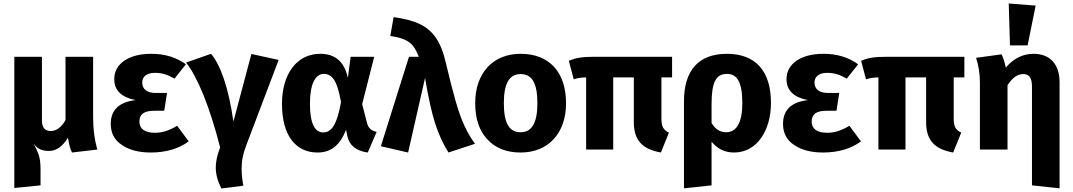

<svg xmlns="http://www.w3.org/2000/svg" viewBox="-20 -856 6142 1099"><path d="M537 0C521 -56 513 -117 513 -182V-531H355V-169C331 -126 301 -106 270 -106C237 -106 220 -126 220 -167V-531H62V220L212 205V113C212 81 209 55 203 35C196 14 186 -9 172 -34C196 -2 222 8 261 8C302 8 338 -17 369 -68C376 -27 380 -8 392 17Z M846 -548C782 -548 731 -535 692 -509C653 -482 634 -447 634 -402C634 -339 675 -299 756 -283C661 -272 614 -226 614 -147C614 -94 635 -54 678 -26C720 3 775 17 844 17C931 17 1007 -6 1060 -47L994 -136C947 -108 909 -96 866 -96C807 -96 778 -120 778 -160C778 -201 803 -222 862 -222H920L936 -324H869C821 -324 794 -347 794 -383C794 -419 822 -439 866 -439C907 -439 939 -429 979 -406L1044 -488C989 -528 923 -548 846 -548Z M1045 -498C1110 -417 1181 -244 1240 -12C1223 31 1215 70 1215 103C1215 141 1226 181 1247 223L1373 207C1366 171 1363 138 1363 109C1363 64 1371 23 1391 -28L1575 -513L1419 -547L1316 -160C1288 -359 1240 -487 1188 -548Z M1813 -548C1676 -548 1594 -429 1594 -261C1594 -82 1672 17 1797 17C1877 17 1926 -26 1961 -113L1968 -77C1980 -23 2019 8 2085 17L2136 -101C2105 -108 2088 -122 2080 -155L2053 -260L2122 -531H1987L1971 -410C1952 -502 1899 -548 1813 -548ZM1834 -433C1859 -433 1878 -421 1893 -398C1908 -375 1921 -333 1932 -272C1909 -141 1877 -98 1830 -98C1783 -98 1754 -148 1754 -261C1754 -376 1785 -433 1834 -433Z M2214 -650C2249 -645 2276 -638 2296 -629C2335 -612 2357 -584 2377 -531H2321L2160 -19L2316 17L2413 -410C2432 -297 2451 -211 2470 -152C2489 -92 2514 -36 2547 17L2699 -33C2675 -65 2655 -100 2638 -137C2621 -174 2605 -219 2589 -274C2573 -329 2554 -403 2532 -496C2518 -557 2499 -606 2474 -641C2425 -711 2354 -741 2233 -758Z M2960 -548C2800 -548 2700 -436 2700 -266C2700 -177 2723 -107 2770 -58C2816 -8 2879 17 2960 17C3120 17 3220 -95 3220 -265C3220 -444 3123 -548 2960 -548ZM2960 -432C3025 -432 3056 -381 3056 -265C3056 -152 3024 -99 2960 -99C2895 -99 2864 -150 2864 -266C2864 -379 2896 -432 2960 -432Z M3827 -413V-531H3384C3311 -531 3276 -525 3236 -508L3264 -402C3289 -410 3303 -412 3335 -413V0H3490V-413H3608V-158C3608 -51 3658 -2 3763 17L3809 -97C3777 -112 3766 -131 3766 -179V-413Z M4141 -548C3977 -548 3895 -452 3895 -275V222L4053 205V-45C4086 -4 4129 17 4182 17C4311 17 4393 -107 4393 -267C4393 -450 4304 -548 4141 -548ZM4136 -99C4101 -99 4074 -117 4053 -152V-260C4053 -383 4077 -433 4141 -433C4198 -433 4229 -389 4229 -265C4229 -153 4195 -99 4136 -99Z M4694 -548C4630 -548 4579 -535 4540 -509C4501 -482 4482 -447 4482 -402C4482 -339 4523 -299 4604 -283C4509 -272 4462 -226 4462 -147C4462 -94 4483 -54 4526 -26C4568 3 4623 17 4692 17C4779 17 4855 -6 4908 -47L4842 -136C4795 -108 4757 -96 4714 -96C4655 -96 4626 -120 4626 -160C4626 -201 4651 -222 4710 -222H4768L4784 -324H4717C4669 -324 4642 -347 4642 -383C4642 -419 4670 -439 4714 -439C4755 -439 4787 -429 4827 -406L4892 -488C4837 -528 4771 -548 4694 -548Z M5500 -413V-531H5057C4984 -531 4949 -525 4909 -508L4937 -402C4962 -410 4976 -412 5008 -413V0H5163V-413H5281V-158C5281 -51 5331 -2 5436 17L5482 -97C5450 -112 5439 -131 5439 -179V-413Z M5761 -596H5862L5908 -824L5754 -836ZM5897 -548C5835 -548 5782 -522 5737 -469C5731 -500 5723 -525 5713 -545L5567 -525C5582 -480 5589 -432 5589 -382V0H5747V-368C5775 -411 5804 -432 5837 -432C5869 -432 5887 -413 5887 -361V205L6045 222V-385C6045 -489 5989 -548 5897 -548Z"/></svg>

Font: Fira Sans
Style: Bold
Weight: 700
Designer: Carrois Corporate & Edenspiekermann AG
Foundry: Carrois Corporate GbR & Edenspiekermann AG
Version: Version 4.203